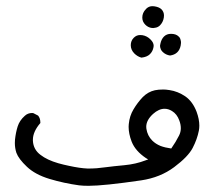

<svg xmlns="http://www.w3.org/2000/svg" viewBox="-20 -436 662 618"><path d="M83.5 -72.3Q69.3 -72.3 59.6 -63Q43 -48.3 36.9 -29.1Q30.8 -9.8 28.3 13.2Q27.8 18.6 27.8 24.4Q27.8 40.5 32.7 55.7Q40 75.7 66.7 100.8Q93.3 126 139.4 139.9Q185.5 153.8 234.9 160.6Q248 162.1 265.1 162.1Q314 162.1 434.6 144.5Q496.1 135.3 540.8 101.8Q585.4 68.4 600.1 40.3Q614.7 12.2 620.1 -15.6Q621.6 -23.4 621.6 -31.7Q621.6 -52.2 612.8 -76.2Q600.1 -109.4 576.2 -126Q552.2 -142.1 525.9 -146Q513.7 -147.9 505.9 -147.9Q489.7 -147.9 478.5 -145.5Q456.5 -140.6 439.5 -123.5Q422.4 -105.5 409.7 -84Q397 -63 394.5 -36.6Q394 -32.2 394 -27.8Q394 -5.4 403.8 20Q415.5 49.8 449.7 72.8L457 77.1L448.7 80.1Q417 92.3 380.6 95.7Q344.2 99.1 321.8 102.1Q299.3 105 291.7 105.5Q284.2 106 278.8 106.2Q273.4 106.4 269.8 106.4Q266.1 106.4 260.7 106.4Q237.8 105.5 201.7 97.7Q184.6 94.2 167.5 89.4Q131.8 79.1 110.4 62.5Q87.4 45.4 85.9 17.1Q85.9 15.1 85.9 13.7Q85.9 -12.2 109.9 -40Q109.9 -40.5 109.9 -41.5Q109.9 -55.7 102.5 -64L87.4 -71.8Q85.4 -72.3 83.5 -72.3ZM450.7 -27.8Q450.7 -49.3 472.7 -69.3Q491.2 -85.9 509.8 -85.9Q522 -85.9 533.7 -78.6Q549.8 -68.8 557.1 -48.3Q562 -35.6 562 -23.2Q562 -10.7 556.2 0.5Q545.9 21 531.2 42Q510.7 39.1 496.6 33.7Q481 27.3 470.2 16.6Q454.6 1 451.2 -21.5Q450.7 -24.4 450.7 -27.8ZM474.6 -288.6Q474.6 -298.8 464.8 -308.6Q453.6 -320.3 438 -322.8Q434.6 -323.2 430.7 -323.2Q419.4 -323.2 410.6 -314.5Q400.9 -304.7 400.9 -290.5Q400.9 -275.9 412.1 -264.2Q422.4 -253.9 435.1 -250.5Q453.1 -252.4 462.4 -261.5Q471.7 -270.5 474.1 -284.2Q474.6 -286.1 474.6 -288.6ZM527.3 -257.3Q555.7 -261.2 561.5 -289.1Q562.5 -294.9 562.5 -297.4Q562.5 -299.8 562.5 -301Q562.5 -302.2 562 -304.4Q561.5 -306.6 561 -308.6Q560.1 -312.5 557.6 -315.9L554.7 -318.8Q546.4 -327.1 530.3 -327.1Q516.6 -327.1 507.8 -318.4Q499 -309.6 496.1 -294.4Q495.1 -291 495.1 -288.8Q495.1 -286.6 495.6 -283.7Q496.1 -280.8 497.8 -276.9Q499.5 -272.9 503.9 -268.6Q513.7 -259.3 527.3 -257.3ZM479.5 -346.7Q487.8 -347.7 494.6 -354Q504.9 -364.3 507.3 -379.4Q507.8 -382.8 507.8 -386.2Q507.8 -397.5 500 -405.8Q492.7 -413.1 478 -415.5Q474.6 -416 472.7 -416Q470.7 -416 469.2 -416Q467.8 -416 466.1 -415.8Q464.4 -415.5 462.6 -415Q460.9 -414.6 459.2 -413.8Q457.5 -413.1 456.1 -412.1Q452.6 -410.2 449.7 -406.7Q438 -395 438 -379.4Q438 -366.2 447.8 -356.4Q452.1 -352.1 457 -349.6Q461.9 -347.2 466.1 -346.4Q470.2 -345.7 472.9 -345.7Q475.6 -345.7 479.5 -346.7Z"/></svg>

Font: Bakudai
Style: Light
Weight: 300
Version: Version 1.48